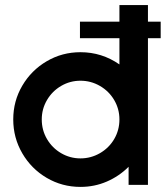

<svg xmlns="http://www.w3.org/2000/svg" viewBox="-20 -726 658 754"><path d="M294 -641H449V-706H561V-641H611V-576H561V0H485V-71Q448 -34 399.5 -13Q351 8 296 8Q224 8 163.5 -27.5Q103 -63 67.5 -124Q32 -185 32 -257Q32 -329 67.5 -389.5Q103 -450 163.5 -485.5Q224 -521 296 -521Q380 -521 449 -473V-576H294ZM449 -257Q449 -298 428.5 -333Q408 -368 372.5 -388.5Q337 -409 296 -409Q255 -409 220 -388.5Q185 -368 164.5 -333Q144 -298 144 -257Q144 -215 164.5 -180Q185 -145 220 -124.5Q255 -104 296 -104Q337 -104 372.5 -124.5Q408 -145 428.5 -180Q449 -215 449 -257Z"/></svg>

Font: Lineal Medium
Style: Regular
Weight: 600
Designer: Created by Frank Adebiaye with contributions from Anton Moglia & Ariel Martín Pérez
Created by Frank ADEBIAYE with FontF
Foundry: Velvetyne Type Foundry
Version: Version 2.000